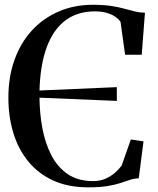

<svg xmlns="http://www.w3.org/2000/svg" viewBox="-20 -772 660 802"><path d="M348 10.5Q264.5 10.5 202.2 -18Q140 -46.5 98.2 -97.5Q56.5 -148.5 35.8 -216.5Q15 -284.5 15 -364Q15 -451 40.8 -522.5Q66.5 -594 113.5 -645Q160.5 -696 225.2 -724Q290 -752 367.5 -752Q413 -752 445.2 -747Q477.5 -742 501.2 -735.2Q525 -728.5 545 -723.8Q565 -719 585.5 -719L572 -543.5H502.5L483.5 -680.5Q477 -691 462.8 -701.2Q448.5 -711.5 427 -718Q405.5 -724.5 376 -724.5Q303.5 -724.5 253 -686.5Q202.5 -648.5 175.2 -574.8Q148 -501 145 -394L468 -408V-350.5L145 -364Q145.5 -297.5 157.2 -235.2Q169 -173 194.8 -123.2Q220.5 -73.5 263.2 -44.5Q306 -15.5 368.5 -15.5Q398.5 -15.5 421.8 -26Q445 -36.5 461.5 -51.5Q478 -66.5 488 -80L526.5 -189.5L579.5 -181.5L559.5 -27Q540 -26.5 523 -20.8Q506 -15 484.2 -7.8Q462.5 -0.5 430.2 5Q398 10.5 348 10.5Z"/></svg>

Font: Merriweather 144pt Medium
Style: Regular
Weight: 500
Version: Version 2.100